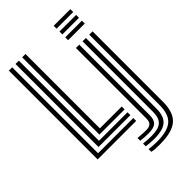

<svg xmlns="http://www.w3.org/2000/svg" viewBox="-293 -905 1223 1223"><g transform="rotate(-45 318.0 -293.5)"><path d="M40 0V-800H70V-26H387V0ZM100 -52V-800H130V-78H387V-52ZM160 -104V-800H190V-130H387V-104ZM444 -774V-800H594V-774ZM444 -670V-696H594V-670ZM444 -722V-748H594V-722ZM389 213Q362.5 213 344.9 211.8Q327.2 210.5 316 207.2V182.2Q331 185.2 348.1 186.5Q365.2 187.8 389 187.8Q482.8 187.8 523.4 152.4Q564 117 564 35V-600H594V35Q594 130.5 546.5 171.8Q499 213 389 213ZM389 162.8Q369 162.8 351.4 161.5Q333.8 160.2 316 157.5V132.8Q336 135.2 353 136.4Q370 137.5 389 137.5Q450.8 137.5 477.4 113.8Q504 90 504 35V-600H534V35Q534 103.5 500.4 133.1Q466.8 162.8 389 162.8ZM389 112.2Q372.2 112.2 355.6 111.2Q339 110.2 316 107.8V83Q341.2 85.2 358.5 86.2Q375.8 87.2 389 87.2Q418.5 87.2 431.2 75.1Q444 63 444 35V-600H474V35Q474 76.5 454.2 94.4Q434.5 112.2 389 112.2Z"/></g></svg>

Font: Big Shoulders Inline Display Thin Black
Style: Regular
Weight: 900
Version: Version 2.002